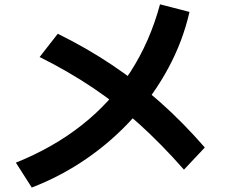

<svg xmlns="http://www.w3.org/2000/svg" viewBox="-20 -802 1040 874"><path d="M52.3 -61.6Q223.3 -130.3 354.2 -234Q485 -337.6 573.9 -475.1Q662.7 -612.6 708.4 -782.3L842.6 -747.7Q812.3 -614.7 746.6 -492.8Q681 -371 587.1 -266.7Q493.3 -162.3 376.1 -81.2Q259 0 124.6 51.7ZM817.4 -29.7Q715 -146 613.9 -237.4Q512.7 -328.7 401.9 -403Q291 -477.4 160.4 -542.4L243 -648.3Q374.7 -583.6 490.3 -506.1Q606 -428.6 710.2 -336Q814.3 -243.3 912.3 -130.6Z"/></svg>

Font: M PLUS 1 Thin
Style: Regular
Weight: 100
Designer: Coji Morishita
Foundry: UNDERFOREST DESIGN
Version: Version 1.001